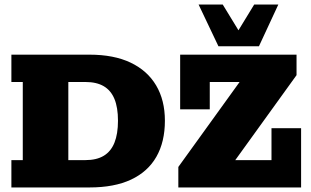

<svg xmlns="http://www.w3.org/2000/svg" viewBox="-20 -823 1366 843"><path d="M30 0V-120H80V-463H30V-583H373Q480 -583 553.5 -548Q627 -513 665.5 -448Q704 -383 704 -293Q704 -200 666.5 -134.5Q629 -69 555.5 -34.5Q482 0 373 0ZM280 -120H355Q404 -120 435.5 -139Q467 -158 482.5 -196.5Q498 -235 498 -293Q498 -351 482.5 -388.5Q467 -426 435.5 -444.5Q404 -463 355 -463H280ZM763 0V-90L1032 -463H901V-343H771V-583H1282V-493L1013 -120H1172V-260H1302V0ZM939 -620 852 -803H958L1027 -690L1096 -803H1202L1117 -620Z"/></svg>

Font: Rokkitt SemiBold Black
Style: Regular
Weight: 900
Version: Version 3.103